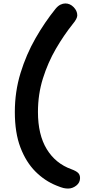

<svg xmlns="http://www.w3.org/2000/svg" viewBox="-20 -831 508 1113"><path d="M375 262Q361 262 348 259Q335 256 308 245Q240 218 185.5 163.5Q131 109 98.5 24Q66 -61 66 -182Q66 -300 99 -407.5Q132 -515 185.5 -608.5Q239 -702 302 -780Q316 -797 330.5 -804Q345 -811 359 -811Q386 -811 407 -789.5Q428 -768 428 -742Q428 -723 402 -692Q350 -627 304 -548Q258 -469 229 -377Q200 -285 200 -182Q200 -50 251 33.5Q302 117 394 150Q421 160 432.5 171Q444 182 444 201Q444 228 422 245Q400 262 375 262Z"/></svg>

Font: Shantell Sans Normal
Style: Regular
Weight: 600
Designer: Stephen Nixon, Anya Danilova, Shantell Martin
Foundry: Arrow Type
Version: Version 1.009;[a7da0bfa3]